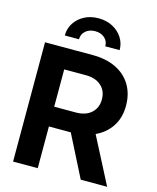

<svg xmlns="http://www.w3.org/2000/svg" viewBox="-136 -1038 922 1131"><g transform="rotate(15 325.0 -473.0)"><path d="M54.2 0V-727.5H345.2Q427.2 -727.5 487.1 -698.5Q546.9 -669.4 579.3 -615.7Q611.8 -562 611.8 -488.8Q611.8 -416.5 577.4 -363.8Q543 -311 481.9 -282.7L627.9 0H466.8L337.9 -254.4Q337.4 -254.4 336.4 -254.4H204.6V0ZM204.6 -375H336.4Q396 -375 430.4 -406Q464.8 -437 464.8 -488.8Q464.8 -541 430.2 -571.8Q395.5 -602.5 335.9 -602.5H204.6ZM323.2 -945.8Q372.1 -945.8 409.7 -925.8Q447.3 -905.8 469 -872.1Q490.7 -838.4 490.7 -796.4H403.3Q403.3 -827.6 381.1 -847.4Q358.9 -867.2 323.2 -867.2Q288.1 -867.2 265.4 -847.4Q242.7 -827.6 242.7 -796.4H156.2Q156.2 -838.4 177.7 -872.1Q199.2 -905.8 237.1 -925.8Q274.9 -945.8 323.2 -945.8Z"/></g></svg>

Font: Inter Display
Style: Bold
Weight: 700
Designer: Rasmus Andersson
Foundry: rsms
Version: Version 4.001;git-9221beed3